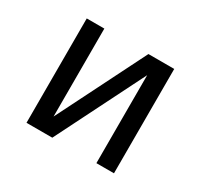

<svg xmlns="http://www.w3.org/2000/svg" viewBox="-103 -577 742 709"><g transform="rotate(30 268.5 -222.5)"><path d="M81 0V-445H156V-70L344 -445H454V0H379V-375L191 0Z"/></g></svg>

Font: CMU Sans Serif
Style: Medium
Weight: 500
Version: Version 0.7.0